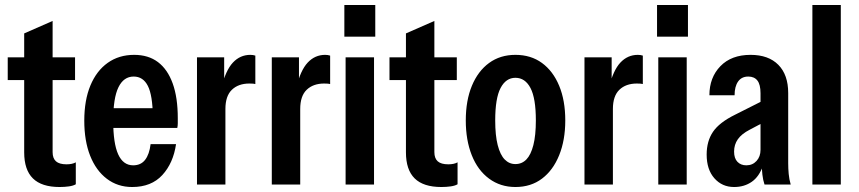

<svg xmlns="http://www.w3.org/2000/svg" viewBox="-20 -740 3443 770"><path d="M219 10Q147 10 112 -24.5Q77 -59 77 -129V-606L191 -656V-130Q191 -105 204.5 -93Q218 -81 247 -81Q258 -81 267.5 -83Q277 -85 284 -89V-1Q274 5 256.5 7.5Q239 10 219 10ZM11 -419V-510H281V-419Z M510 10Q452 10 408.5 -23Q365 -56 341.5 -115.5Q318 -175 318 -256Q318 -338 342.5 -397Q367 -456 412 -488Q457 -520 518 -520Q575 -520 613.5 -491Q652 -462 672.5 -405.5Q693 -349 693 -266Q693 -255 693 -245.5Q693 -236 691 -227H389V-306H621L593 -272Q592 -358 573 -395.5Q554 -433 516 -433Q476 -433 455 -390Q434 -347 434 -256Q434 -165 454 -121Q474 -77 514 -77Q545 -77 562 -99Q579 -121 584 -162H686Q675 -86 631 -38Q587 10 510 10Z M770 0V-510H879V-391H884V0ZM884 -303 868 -388Q885 -458 914 -489Q943 -520 984 -520Q995 -520 1004 -517V-403Q1001 -404 995 -404.5Q989 -405 980 -405Q936 -405 910 -380Q884 -355 884 -303Z M1070 0V-510H1179V-391H1184V0ZM1184 -303 1168 -388Q1185 -458 1214 -489Q1243 -520 1284 -520Q1295 -520 1304 -517V-403Q1301 -404 1295 -404.5Q1289 -405 1280 -405Q1236 -405 1210 -380Q1184 -355 1184 -303Z M1366 0V-510H1480V0ZM1361 -593V-720H1485V-593Z M1750 10Q1678 10 1643 -24.5Q1608 -59 1608 -129V-606L1722 -656V-130Q1722 -105 1735.5 -93Q1749 -81 1778 -81Q1789 -81 1798.5 -83Q1808 -85 1815 -89V-1Q1805 5 1787.5 7.5Q1770 10 1750 10ZM1542 -419V-510H1812V-419Z M2047 10Q1987 10 1941.5 -23.5Q1896 -57 1872 -117.5Q1848 -178 1848 -257Q1848 -337 1872.5 -396Q1897 -455 1941.5 -487.5Q1986 -520 2047 -520Q2109 -520 2153.5 -487.5Q2198 -455 2222.5 -396Q2247 -337 2247 -257Q2247 -178 2222.5 -117.5Q2198 -57 2153.5 -23.5Q2109 10 2047 10ZM2047 -82Q2073 -82 2091 -100.5Q2109 -119 2119 -158Q2129 -197 2129 -257Q2129 -346 2107.5 -387Q2086 -428 2047 -428Q2009 -428 1987.5 -387Q1966 -346 1966 -257Q1966 -197 1976 -158Q1986 -119 2004 -100.5Q2022 -82 2047 -82Z M2324 0V-510H2433V-391H2438V0ZM2438 -303 2422 -388Q2439 -458 2468 -489Q2497 -520 2538 -520Q2549 -520 2558 -517V-403Q2555 -404 2549 -404.5Q2543 -405 2534 -405Q2490 -405 2464 -380Q2438 -355 2438 -303Z M2620 0V-510H2734V0ZM2615 -593V-720H2739V-593Z M3046 0Q3040 -18 3037.5 -39.5Q3035 -61 3035 -85H3030V-366Q3030 -401 3017.5 -417Q3005 -433 2981 -433Q2954 -433 2940 -413Q2926 -393 2926 -358H2825Q2825 -429 2869 -474.5Q2913 -520 2990 -520Q3062 -520 3101.5 -480Q3141 -440 3141 -367V-85Q3141 -64 3143 -42.5Q3145 -21 3151 0ZM2924 10Q2876 10 2845 -25Q2814 -60 2814 -120Q2814 -174 2839.5 -211.5Q2865 -249 2928 -280L3057 -345V-257L2987 -220Q2954 -203 2939 -181.5Q2924 -160 2924 -132Q2924 -105 2937.5 -91Q2951 -77 2973 -77Q2998 -77 3014 -94.5Q3030 -112 3030 -139L3040 -76Q3025 -32 2995 -11Q2965 10 2924 10Z M3238 0V-720H3352V0Z"/></svg>

Font: Instrument Sans Condensed SemiBold
Style: Regular
Weight: 600
Width: 3
Designer: Rodrigo Fuenzalida
Foundry: fragTYPE
Version: Version 1.000;gftools[0.9.28]